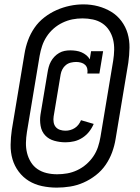

<svg xmlns="http://www.w3.org/2000/svg" viewBox="-20 -780 640 877"><path d="M279 -130Q253 -130 228 -137Q203 -144 186.5 -161.5Q170 -179 165.5 -205Q161 -231 165 -257L197 -448Q199 -461 202.5 -474Q206 -487 212.5 -499Q219 -511 228.5 -521Q238 -531 250 -538Q262 -545 275 -547.5Q288 -550 301 -550Q314 -550 327.5 -548Q341 -546 352.5 -541Q364 -536 374 -528Q384 -520 390 -509L396 -546H451L434 -444H379Q381 -456 378.5 -466.5Q376 -477 368.5 -484Q361 -491 350 -494Q339 -497 328 -497Q316 -497 303.5 -494Q291 -491 281 -483Q271 -475 265 -463.5Q259 -452 257 -440L225 -248Q223 -235 225 -222Q227 -209 234.5 -200Q242 -191 254 -187Q266 -183 279 -183Q290 -183 301 -186Q312 -189 322 -195.5Q332 -202 339 -211.5Q346 -221 350 -231L408 -214Q400 -195 387 -178.5Q374 -162 356 -150.5Q338 -139 318.5 -134.5Q299 -130 279 -130ZM239 77Q205 77 172 70Q139 63 112 46.5Q85 30 65.5 4Q46 -22 37 -53Q28 -84 28.5 -118.5Q29 -153 34 -187L92 -535Q97 -566 108 -596Q119 -626 137.5 -653Q156 -680 182.5 -700.5Q209 -721 238.5 -734Q268 -747 299 -753.5Q330 -760 361 -760Q361 -760 361 -760Q361 -760 361 -760Q396 -760 428 -751.5Q460 -743 487.5 -726.5Q515 -710 534.5 -684Q554 -658 563 -627Q572 -596 571.5 -562Q571 -528 566 -493L508 -145Q503 -114 492 -84Q481 -54 462.5 -27Q444 0 417.5 20.5Q391 41 361.5 54Q332 67 301 72Q270 77 239 77ZM241 16Q264 16 287 12Q310 8 332.5 -2.5Q355 -13 374 -29.5Q393 -46 406.5 -66Q420 -86 427.5 -108.5Q435 -131 439 -155L497 -503Q501 -528 501.5 -552.5Q502 -577 496.5 -599.5Q491 -622 478.5 -641.5Q466 -661 447 -673.5Q428 -686 404.5 -691Q381 -696 357 -696Q333 -696 310.5 -691.5Q288 -687 266 -676.5Q244 -666 225.5 -650Q207 -634 193.5 -613.5Q180 -593 172.5 -570.5Q165 -548 161 -525L103 -177Q99 -152 98.5 -128Q98 -104 103.5 -81.5Q109 -59 121 -39.5Q133 -20 151.5 -7.5Q170 5 193 10.5Q216 16 241 16Z"/></svg>

Font: Iosevka Slab Medium Extended
Style: Italic
Weight: 500
Width: 7
Italic angle: -9°
Monospace: yes
Designer: Belleve Invis
Foundry: Belleve Invis
Version: Version 11.1.0; ttfautohint (v1.8.3)